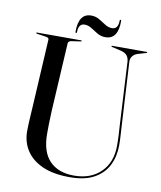

<svg xmlns="http://www.w3.org/2000/svg" viewBox="-92 -914 839 1001"><g transform="rotate(10 327.0 -414.0)"><path d="M556 -297.5 538 -633Q536.5 -652 527.2 -664Q518 -676 495.5 -682.5L445.5 -694Q441.5 -695.5 441.5 -697Q441.5 -700 445.5 -700H627Q631 -700 631 -697Q631 -695 625 -693.5L584 -681.5Q566.5 -676.5 556.2 -663.2Q546 -650 547.5 -633L566 -302.5Q567.5 -275.5 569.2 -249Q571 -222.5 571 -195Q571 -137.5 548 -90.2Q525 -43 475.2 -15Q425.5 13 345.5 13Q257.5 13 200 -13Q142.5 -39 114 -83.8Q85.5 -128.5 85.5 -185.5Q85.5 -200 86.5 -223.2Q87.5 -246.5 89 -270.2Q90.5 -294 91.5 -310L112 -674Q113 -684.5 94.5 -687L48 -694Q43 -695 43 -697Q43 -700 47 -700H280Q284.5 -700 284.5 -697Q284.5 -695 279.5 -694L231.5 -687Q214.5 -684.5 214 -672L193.5 -313.5Q191.5 -275.5 191 -243.8Q190.5 -212 190.5 -190Q190.5 -94 236.5 -46.5Q282.5 1 366 1Q454.5 1 507.5 -51.2Q560.5 -103.5 560.5 -192Q560.5 -223 559 -249.5Q557.5 -276 556 -297.5ZM402 -738Q378 -738 358.8 -749.5Q339.5 -761 321.8 -772.5Q304 -784 285 -784Q252.5 -784 252 -739.5Q252 -733 248 -733Q244 -733 244 -739.5Q244 -836.5 310.5 -836.5Q334.5 -836.5 353.8 -825Q373 -813.5 390.8 -802Q408.5 -790.5 427.5 -790.5Q460 -790.5 460.5 -834.5Q460.5 -841 464 -841Q468.5 -841 468.5 -834.5Q468.5 -738 402 -738Z"/></g></svg>

Font: Fraunces 144pt S000
Style: Regular
Weight: 400
Version: Version 1.000; ttfautohint (v1.8.3)